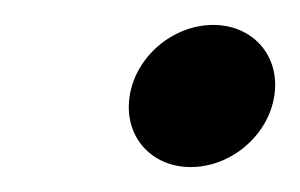

<svg xmlns="http://www.w3.org/2000/svg" viewBox="-20 -429 241 154"><path d="M84 -352C79 -320 101 -295 133 -295C165 -295 195 -320 200 -352C205 -384 183 -409 151 -409C119 -409 89 -384 84 -352Z"/></svg>

Font: Charger Sport
Style: SeBdNrwObl
Weight: 600
Designer: Jasper
Foundry: Cannot Into Space Fonts
Version: Version 1.1